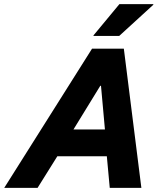

<svg xmlns="http://www.w3.org/2000/svg" viewBox="-78 -911 772 931"><path d="M-57.5 0 368.3 -675H522.5L607.5 0H454.2L440 -153.3H200L104.2 0ZM278.3 -283.3H430.8L411.7 -495H408.3ZM375 -736.7 375.8 -740 500.8 -890.8H665.8L665 -887.5L500 -736.7Z"/></svg>

Font: Funnel Sans Light ExtraBold
Style: Italic
Weight: 800
Italic angle: -14.036°
Version: Version 1.000